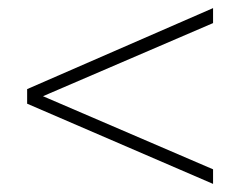

<svg xmlns="http://www.w3.org/2000/svg" viewBox="-20 -484 601 474"><path d="M506 -30 47 -228V-264L506 -464V-427L71 -240V-253L506 -66Z"/></svg>

Font: Hanken Grotesk ExtraLight
Style: Italic
Weight: 250
Italic angle: -8°
Designer: Alfredo Marco Pradil
Foundry: Hanken Design Co.
Version: Version 3.013